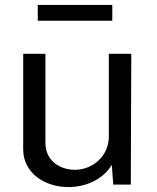

<svg xmlns="http://www.w3.org/2000/svg" viewBox="-20 -748 635 778"><path d="M435 -728H133V-664H435ZM283 -60C226 -60 164 -94 164 -170V-530H74V-142C74 -49 159 10 257 10C331 10 399 -23 433 -80L439 0H510L512 -530H421V-194C421 -118 358 -60 283 -60Z"/></svg>

Font: 18Franklin
Style: Regular
Weight: 400
Designer: Pablo Impallari, Rodrigo Fuenzalida (Modified by Dan O. Williams)
Version: Version 0.025;PS 000.025;hotconv 1.0.88;makeotf.lib2.5.64775